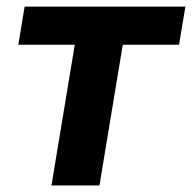

<svg xmlns="http://www.w3.org/2000/svg" viewBox="-20 -566 586 586"><path d="M137.1 0 208.2 -429.5H35.9L55.2 -545.9H545.8L526.5 -429.5H354.7L283.6 0Z"/></svg>

Font: Inter Variable
Style: Italic
Weight: 400
Italic angle: -9.39999°
Designer: Rasmus Andersson
Foundry: rsms
Version: Version 4.001;git-9221beed3